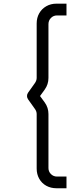

<svg xmlns="http://www.w3.org/2000/svg" viewBox="-20 -819 417 1035"><path d="M284.7 195.8Q253.9 195.8 229.5 182.4Q205.1 168.9 191.4 144.5Q177.7 120.1 177.7 89.8V-204.1Q177.7 -217.8 169.4 -230L131.3 -283.7Q125.5 -292.5 125.5 -301.3Q125.5 -311 131.3 -319.3L169.4 -373Q177.7 -386.2 177.7 -398.9V-692.4Q177.7 -723.1 191.4 -747.3Q205.1 -771.5 229.5 -785.4Q253.9 -799.3 284.7 -799.3H338.4V-735.8H287.6Q268.1 -735.8 254.6 -722.2Q241.2 -708.5 241.2 -689V-398.9Q241.2 -364.3 221.2 -336.4L195.8 -301.3L221.2 -266.6Q241.2 -238.8 241.2 -204.1V86.9Q241.2 106 254.6 119.4Q268.1 132.8 287.6 132.8H338.4V195.8Z"/></svg>

Font: Potro Sans Bangla
Style: Regular
Weight: 400
Designer: Jayed Ahsan Saad
Foundry: Codepotro
Version: Potro Sans Bangla; Version 0.905